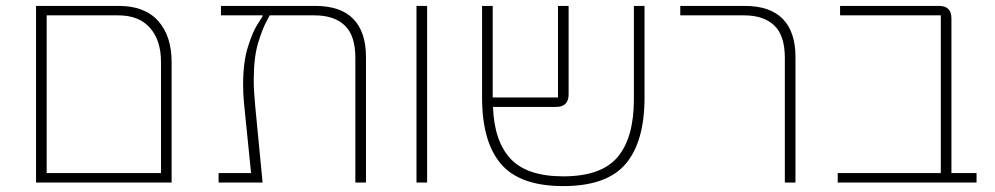

<svg xmlns="http://www.w3.org/2000/svg" viewBox="-20 -618 3367 650"><path d="M102 -598H382Q470 -598 515.5 -547Q561 -496 561 -408V0H102ZM525 -32V-409Q525 -481 488 -523.5Q451 -566 380 -566H138V-32Z M720 -32H830L806 -269Q803 -302 803 -331Q803 -408 819.5 -460Q836 -512 852 -536L869 -563V-566H728V-598H1047Q1133 -598 1176 -554Q1219 -510 1219 -425V0H1183V-422Q1183 -498 1147 -532Q1111 -566 1045 -566H893L884 -549Q868 -520 853.5 -471.5Q839 -423 839 -345Q839 -325 840.5 -303.5Q842 -282 844 -259L869 0H720Z M1390 -598H1426V0H1390Z M1887 12Q1740 12 1676 -63Q1612 -138 1612 -288V-598H1648V-288H1869V-598H1905V-298Q1905 -278 1894.5 -267Q1884 -256 1862 -256H1649Q1653 -140 1708.5 -80.5Q1764 -21 1887 -21Q2016 -21 2071 -86.5Q2126 -152 2126 -282V-598H2162V-288Q2162 -138 2098 -63Q2034 12 1887 12Z M2637 -422Q2637 -498 2601 -532Q2565 -566 2499 -566H2283V-598H2501Q2587 -598 2630 -554Q2673 -510 2673 -425V0H2637Z M2816 -32H3165V-566H2824V-598H3159Q3201 -598 3201 -556V-32H3286V0H2816Z"/></svg>

Font: IBM Plex Sans Hebrew ExtraLight
Style: Regular
Weight: 200
Designer: Mike Abbink, Paul van der Laan, Pieter van Rosmalen, Yanek Iontef
Foundry: Bold Monday
Version: Version 1.2